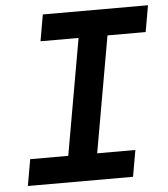

<svg xmlns="http://www.w3.org/2000/svg" viewBox="-51 -739 688 785"><g transform="rotate(-5 293.0 -346.5)"><path d="M31.7 0H463.4L482.4 -108.4H325.7L409.7 -585H566.4L585.4 -693.4H153.8L134.8 -585H291L207 -108.4H50.8Z"/></g></svg>

Font: Cascadia Mono PL SemiBold
Style: Italic
Weight: 600
Italic angle: -10°
Monospace: yes
Designer: Aaron Bell
Foundry: Saja Typeworks
Version: Version 2404.023